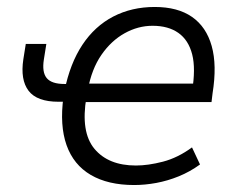

<svg xmlns="http://www.w3.org/2000/svg" viewBox="-20 -523 672 551"><path d="M365 8Q290 8 240.5 -21Q191 -50 171 -106.5Q151 -163 162 -244L171 -231H148Q86 -231 62 -262.5Q38 -294 47 -353L54 -397H113L106 -353Q100 -316 114 -299Q128 -282 165 -282H186L165 -262Q181 -341 216.5 -394.5Q252 -448 305 -475.5Q358 -503 424 -503Q490 -503 531 -474.5Q572 -446 587.5 -391Q603 -336 590 -255L587 -230H214L228 -244Q211 -144 251 -96Q291 -48 370 -48Q405 -48 447.5 -59Q490 -70 531 -100L554 -51Q525 -30 493 -17Q461 -4 428.5 2Q396 8 365 8ZM418 -449Q376 -449 337.5 -427.5Q299 -406 271 -365.5Q243 -325 232 -265L221 -283H555L531 -260Q542 -326 531.5 -367Q521 -408 492 -428.5Q463 -449 418 -449Z"/></svg>

Font: Nunito Sans 7pt SemiCondensed Light
Style: Italic
Weight: 300
Width: 4
Italic angle: -9°
Designer: Vernon Adams
Foundry: Vernon Adams
Version: Version 3.101;gftools[0.9.27]